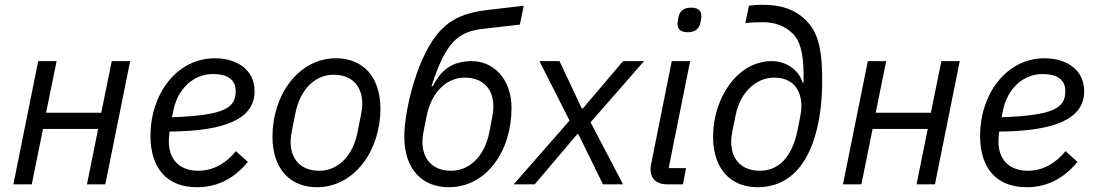

<svg xmlns="http://www.w3.org/2000/svg" viewBox="-20 -772 4586 804"><path d="M36 0H113L160 -232H391L344 0H421L525 -516H448L404 -300H173L217 -516H140Z M805 12C879 12 954 -16 1018 -94L968 -139C928 -90 875 -57 810 -57C730 -57 687 -106 687 -179C687 -190 688 -207 690 -221C930 -223 1046 -277 1046 -390C1046 -483 968 -528 880 -528C718 -528 610 -375 610 -204C610 -64 682 12 805 12ZM872 -462C921 -462 967 -446 967 -391C967 -320 921 -289 700 -281L706 -310C725 -402 791 -462 872 -462Z M1307 12C1465 12 1573 -143 1573 -316C1573 -456 1495 -528 1387 -528C1229 -528 1121 -373 1121 -200C1121 -60 1199 12 1307 12ZM1317 -57C1239 -57 1197 -106 1197 -178C1197 -193 1199 -208 1202 -223L1217 -298C1238 -403 1303 -459 1377 -459C1455 -459 1497 -410 1497 -338C1497 -323 1495 -308 1492 -293L1477 -218C1456 -113 1391 -57 1317 -57Z M1859 12C2017 12 2122 -139 2122 -320C2122 -443 2045 -516 1956 -516C1874 -516 1828 -480 1792 -411H1787C1845 -591 1895 -639 2001 -651L2157 -669L2173 -748L2019 -730C1929 -719 1875 -695 1829 -649C1729 -549 1673 -311 1673 -200C1673 -60 1751 12 1859 12ZM1869 -57C1791 -57 1749 -106 1749 -178C1749 -193 1751 -208 1754 -223L1766 -284C1787 -389 1852 -447 1926 -447C2004 -447 2046 -398 2046 -326C2046 -311 2044 -296 2041 -281L2029 -218C2008 -113 1943 -57 1869 -57Z M2219 0 2397 -210H2402L2505 0H2589L2453 -260L2677 -516H2589L2421 -318H2416L2323 -516H2239L2365 -267L2131 0Z M2859 -637C2892 -637 2908 -652 2913 -677C2917 -696 2917 -701 2917 -705C2917 -724 2906 -740 2875 -740C2842 -740 2826 -725 2821 -700C2817 -681 2817 -676 2817 -672C2817 -653 2828 -637 2859 -637ZM2840 0 2853 -68H2780L2870 -516H2793L2707 -87C2705 -77 2704 -70 2704 -63C2704 -26 2727 0 2774 0Z M3152 12C3364 12 3423 -229 3423 -433C3423 -579 3402 -640 3354 -688C3314 -728 3259 -752 3175 -752C3151 -752 3130 -750 3116 -748L3101 -675C3122 -678 3143 -679 3175 -679C3223 -679 3266 -665 3300 -631C3330 -601 3345 -550 3345 -456V-426H3341C3327 -474 3278 -516 3211 -516C3068 -516 2966 -361 2966 -200C2966 -60 3044 12 3152 12ZM3162 -57C3084 -57 3042 -106 3042 -178C3042 -193 3044 -208 3047 -223L3060 -288C3081 -393 3152 -447 3222 -447C3298 -447 3336 -398 3336 -326C3336 -311 3333 -293 3327 -263L3320 -228C3296 -108 3236 -57 3162 -57Z M3510 0H3587L3634 -232H3865L3818 0H3895L3999 -516H3922L3878 -300H3647L3691 -516H3614Z M4279 12C4353 12 4428 -16 4492 -94L4442 -139C4402 -90 4349 -57 4284 -57C4204 -57 4161 -106 4161 -179C4161 -190 4162 -207 4164 -221C4404 -223 4520 -277 4520 -390C4520 -483 4442 -528 4354 -528C4192 -528 4084 -375 4084 -204C4084 -64 4156 12 4279 12ZM4346 -462C4395 -462 4441 -446 4441 -391C4441 -320 4395 -289 4174 -281L4180 -310C4199 -402 4265 -462 4346 -462Z"/></svg>

Font: Braiins Sans
Style: Italic
Weight: 400
Italic angle: -11.31°
Designer: Mike Abbink, Paul van der Laan, Pieter van Rosmalen, Jiri Chlebus, Lubos Buracinsky
Foundry: Bold Monday, Sudetype
Version: Version 1.000;hotconv 1.0.109;makeotfexe 2.5.65596